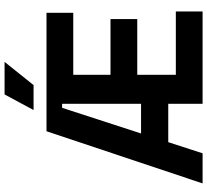

<svg xmlns="http://www.w3.org/2000/svg" viewBox="-54 -874 928 861"><g transform="rotate(-90 410.5 -444.0)"><path d="M375 0V-700H783V-580H505V-413H755V-293H505V-120H789V0ZM18 0 252 -700H375V-630H357L242 -276H375V-154H203L153 0ZM347 -758 417 -888H563L459 -758Z"/></g></svg>

Font: Space Grotesk
Style: Bold
Weight: 700
Designer: Florian Karsten
Foundry: Florian Karsten
Version: Version 2.000